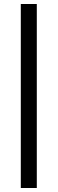

<svg xmlns="http://www.w3.org/2000/svg" viewBox="-20 -741 288 960"><path d="M164 199H84V-721H164Z"/></svg>

Font: Chivo
Style: Regular
Weight: 400
Designer: Hector Gatti
Foundry: Omnibus-Type
Version: Version 1.006; ttfautohint (v1.4.1)